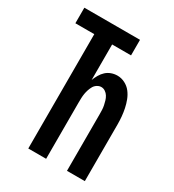

<svg xmlns="http://www.w3.org/2000/svg" viewBox="-178 -838 855 941"><g transform="rotate(30 250.0 -367.5)"><path d="M128 0V-647H21V-735H336V-647H229V-446Q235 -462 244 -477.5Q253 -493 265.5 -504.5Q278 -516 294.5 -522Q311 -528 329 -528Q351 -528 371.5 -517.5Q392 -507 405.5 -489.5Q419 -472 427 -451Q435 -430 439.5 -408.5Q444 -387 446 -364.5Q448 -342 448 -320V0H347V-320Q347 -332 346.5 -344.5Q346 -357 343.5 -369Q341 -381 337.5 -393Q334 -405 327.5 -415.5Q321 -426 310.5 -433Q300 -440 288 -440Q276 -440 265 -433Q254 -426 248 -415.5Q242 -405 238 -393Q234 -381 232 -369Q230 -357 229.5 -344.5Q229 -332 229 -320V0Z"/></g></svg>

Font: Iosevka SS18 Semibold
Style: Regular
Weight: 600
Monospace: yes
Designer: Belleve Invis
Foundry: Belleve Invis
Version: Version 25.1.1; ttfautohint (v1.8.4)